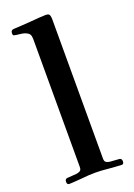

<svg xmlns="http://www.w3.org/2000/svg" viewBox="-146 -810 609 873"><g transform="rotate(-20 158.5 -373.5)"><path d="M21 -8Q21 -23 35 -23L77 -26Q87 -27 95 -31.5Q103 -36 103 -50V-668Q103 -684 98.5 -691.5Q94 -699 85 -703Q76 -708 62.5 -710Q49 -712 38 -713Q30 -714 25.5 -715.5Q21 -717 21 -727Q21 -743 38 -743Q49 -743 74 -745Q99 -747 118 -748Q142 -750 161.5 -751.5Q181 -753 193 -753Q209 -753 212 -744.5Q215 -736 215 -725V-50Q215 -36 222.5 -31.5Q230 -27 240 -26L282 -23Q296 -23 296 -8Q296 6 286 6Q276 6 258.5 4.5Q241 3 226 2Q209 0 191 -1Q173 -2 159 -2Q145 -2 127 -1Q109 0 92 2Q77 3 59.5 4.5Q42 6 32 6Q21 6 21 -8Z"/></g></svg>

Font: Monomakh
Style: Regular
Weight: 400
Version: Version 1.200; ttfautohint (v1.8.4.7-5d5b)